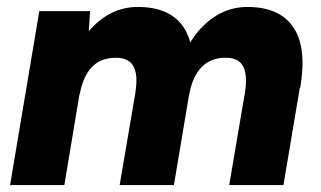

<svg xmlns="http://www.w3.org/2000/svg" viewBox="-20 -532 922 552"><path d="M9 0 93 -500H239L233 -408L165 0ZM324 0 368 -258 528 -286 480 0ZM368 -258Q375 -298 370.5 -321.5Q366 -345 351.5 -355.5Q337 -366 314 -366Q269 -366 243.5 -338.5Q218 -311 209 -260L164 -269Q184 -388 242 -450Q300 -512 376 -512Q469 -512 508 -453.5Q547 -395 527 -279ZM639 0 683 -259 843 -286 795 0ZM683 -258Q690 -298 685.5 -321.5Q681 -345 667 -355.5Q653 -366 629 -366Q585 -366 559 -338.5Q533 -311 524 -260L479 -269Q499 -388 557 -450Q615 -512 691 -512Q784 -512 823.5 -453.5Q863 -395 843 -279Z"/></svg>

Font: Figtree ExtraBold
Style: Italic
Weight: 800
Italic angle: -9.5°
Foundry: Erik Kennedy
Version: Version 2.001;gftools[0.9.30]